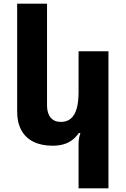

<svg xmlns="http://www.w3.org/2000/svg" viewBox="-20 -780 685 1041"><path d="M568 241H406V-1Q406 -15 408.5 -30Q411 -45 416 -59H408Q393 -38 373 -22Q353 -6 326 2Q299 10 265 10Q204 10 161 -11.5Q118 -33 95.5 -74.5Q73 -116 73 -175V-760H235V-208Q235 -166 254.5 -142.5Q274 -119 310 -119Q343 -119 364.5 -137.5Q386 -156 396 -192Q406 -228 406 -281V-502H568Z"/></svg>

Font: Noto Sans Armenian ExtraBold
Style: Regular
Weight: 800
Version: Version 2.007